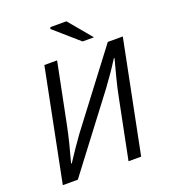

<svg xmlns="http://www.w3.org/2000/svg" viewBox="-150 -949 931 1057"><g transform="rotate(-20 315.0 -420.5)"><path d="M35.1 0 165.9 -656.3H240.5L170.4 -307.3Q160.2 -255.8 146.3 -200.8Q132.5 -145.8 118.6 -96H122.6Q148.2 -135.3 170.8 -168.3Q193.3 -201.2 217.7 -235L537.5 -656.3H625.4L494.1 0H420.1L490.1 -349Q500.3 -401.6 514.3 -455.2Q528.2 -508.8 541.9 -560.3H537.9Q512.9 -520.4 490.4 -488.1Q467.8 -455.8 442.8 -421.3L123.1 0ZM407.9 -706.3 264.2 -831.9 269.2 -841H362L474.7 -706.3Z"/></g></svg>

Font: Source Sans 3 VF
Style: Italic
Weight: 200
Italic angle: -11°
Designer: Paul D. Hunt
Foundry: Adobe Systems Incorporated
Version: Version 3.042;hotconv 1.0.118;makeotfexe 2.5.65603